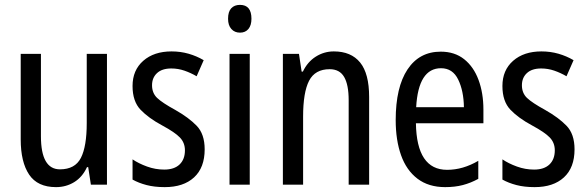

<svg xmlns="http://www.w3.org/2000/svg" viewBox="-20 -758 2412 788"><path d="M419 -537V0H353L342 -72H337Q318 -31 284.5 -10.5Q251 10 210 10Q134 10 99.5 -41.5Q65 -93 65 -186V-537H148V-199Q148 -63 226 -63Q288 -63 312 -110Q336 -157 336 -253V-537Z M820 -145Q820 -70 776.5 -30Q733 10 656 10Q614 10 581.5 1.5Q549 -7 524 -21V-104Q549 -87 583.5 -74.5Q618 -62 654 -62Q695 -62 717 -83Q739 -104 739 -141Q739 -172 718.5 -193.5Q698 -215 646 -243Q590 -273 557 -307.5Q524 -342 524 -405Q524 -470 568 -508.5Q612 -547 684 -547Q721 -547 754 -537.5Q787 -528 816 -511L787 -445Q763 -459 737 -468Q711 -477 683 -477Q645 -477 624.5 -458Q604 -439 604 -408Q604 -376 625 -356Q646 -336 699 -307Q754 -276 787 -242Q820 -208 820 -145Z M965 -738Q1012 -738 1012 -681Q1012 -654 999.5 -639Q987 -624 965 -624Q943 -624 929.5 -639Q916 -654 916 -681Q916 -710 929 -724Q942 -738 965 -738ZM1005 -537V0H922V-537Z M1350 -547Q1421 -547 1458 -501.5Q1495 -456 1495 -360V0H1411V-347Q1411 -410 1392.5 -442Q1374 -474 1333 -474Q1273 -474 1248.5 -426.5Q1224 -379 1224 -279V0H1141V-537H1207L1218 -464H1223Q1242 -504 1276 -525.5Q1310 -547 1350 -547Z M1789 -546Q1846 -546 1885 -515Q1924 -484 1944 -430Q1964 -376 1964 -308V-252H1687Q1690 -61 1815 -61Q1880 -61 1943 -98V-24Q1912 -7 1879.5 1.5Q1847 10 1807 10Q1739 10 1693.5 -24.5Q1648 -59 1626 -121Q1604 -183 1604 -265Q1604 -400 1652.5 -473Q1701 -546 1789 -546ZM1790 -478Q1697 -478 1688 -318H1884Q1883 -385 1860.5 -431.5Q1838 -478 1790 -478Z M2338 -145Q2338 -70 2294.5 -30Q2251 10 2174 10Q2132 10 2099.5 1.5Q2067 -7 2042 -21V-104Q2067 -87 2101.5 -74.5Q2136 -62 2172 -62Q2213 -62 2235 -83Q2257 -104 2257 -141Q2257 -172 2236.5 -193.5Q2216 -215 2164 -243Q2108 -273 2075 -307.5Q2042 -342 2042 -405Q2042 -470 2086 -508.5Q2130 -547 2202 -547Q2239 -547 2272 -537.5Q2305 -528 2334 -511L2305 -445Q2281 -459 2255 -468Q2229 -477 2201 -477Q2163 -477 2142.5 -458Q2122 -439 2122 -408Q2122 -376 2143 -356Q2164 -336 2217 -307Q2272 -276 2305 -242Q2338 -208 2338 -145Z"/></svg>

Font: Avrile Sans Condensed
Style: Regular
Weight: 400
Width: 3
Designer: Monotype Design Team
Foundry: Monotype Imaging Inc.
Version: Version 2.001;September 10, 2019;FontCreator 11.5.0.2425 64-